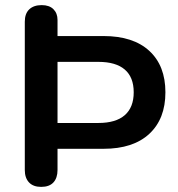

<svg xmlns="http://www.w3.org/2000/svg" viewBox="-20 -728 695 751"><path d="M141 3Q110 3 93.5 -14.5Q77 -32 77 -63V-643Q77 -675 94.5 -691.5Q112 -708 143 -708Q173 -708 189 -692Q205 -676 205 -650V-587H385Q501 -587 564 -529Q627 -471 627 -367Q627 -263 564 -204.5Q501 -146 385 -146H205V-63Q205 -32 189 -14.5Q173 3 141 3ZM205 -247H365Q433 -247 468 -277.5Q503 -308 503 -367Q503 -426 468 -456Q433 -486 365 -486H205Z"/></svg>

Font: Nunito
Style: Bold
Weight: 700
Designer: Vernon Adams
Foundry: Vernon Adams
Version: Version 3.602